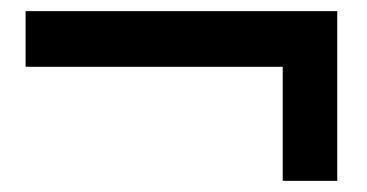

<svg xmlns="http://www.w3.org/2000/svg" viewBox="-20 -527 660 345"><path d="M488 -468 545 -407H26V-507H586V-202H488Z"/></svg>

Font: Unbounded Variable
Style: Regular
Weight: 400
Designer: Luke Prowse, Jean-Baptiste Morizot, Fátima Lázaro, Florian Runge
Foundry: NaN
Version: Version 1.600;FEAKit 1.0